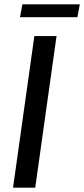

<svg xmlns="http://www.w3.org/2000/svg" viewBox="-20 -863 387 883"><path d="M40 0 138 -697H240L142 0ZM72 -784 83 -843H347L336 -784Z"/></svg>

Font: Hanken Grotesk Medium
Style: Italic
Weight: 500
Italic angle: -8°
Designer: Alfredo Marco Pradil
Foundry: Hanken Design Co.
Version: Version 3.013